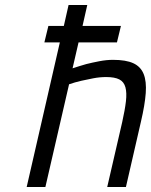

<svg xmlns="http://www.w3.org/2000/svg" viewBox="-20 -750 605 770"><path d="M174 -646H236L255 -730H330L311 -646H465L449 -580H295L271 -476Q298 -485 326 -493Q350 -499 378.5 -504.5Q407 -510 433 -510Q485 -510 514.5 -496.5Q544 -483 556 -453.5Q568 -424 564.5 -376.5Q561 -329 545 -261L485 0H410L470 -260Q481 -309 485 -343.5Q489 -378 483 -400Q477 -422 458.5 -431.5Q440 -441 406 -441Q380 -441 354 -436Q328 -431 306 -426Q280 -420 257 -412L162 0H87L220 -580H158Z"/></svg>

Font: Panefresco 400wt
Style: Italic
Weight: 400
Foundry: Campivisivi & Chank Co
Version: Version 1.001